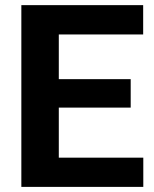

<svg xmlns="http://www.w3.org/2000/svg" viewBox="-20 -731 602 751"><path d="M540.5 -114.3V0H63.5V-710.9H540V-596.2H210V-421.4H491.2V-310.1H210V-114.3Z"/></svg>

Font: Vazirmatn RD UI FD
Style: Bold
Weight: 700
Designer: Saber Rastikerdar
Foundry: Saber Rastikerdar
Version: Version 33.003